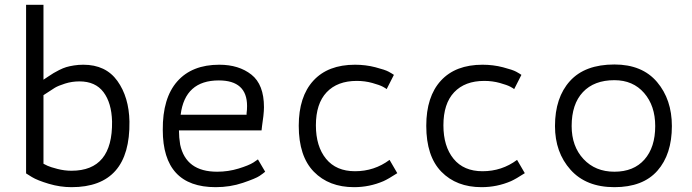

<svg xmlns="http://www.w3.org/2000/svg" viewBox="-20 -765 2864 795"><path d="M88 -745H160V-435Q164 -438 179.5 -448Q195 -458 202 -462.5Q209 -467 225 -475Q241 -483 254 -487Q267 -491 286 -494Q305 -497 325 -497Q418 -497 466 -430Q514 -363 516 -262Q520 10 276 10Q229 10 182 -4Q135 -18 112 -32L88 -47ZM276 -58Q447 -58 444 -262Q442 -339 408.5 -383.5Q375 -428 309 -428Q278 -428 249.5 -419Q221 -410 207 -401.5Q193 -393 160 -371V-87Q165 -84 177 -78.5Q189 -73 218 -65.5Q247 -58 276 -58Z M1073 -321Q1073 -307 1070.5 -284Q1068 -261 1065 -243L1063 -225H721Q721 -196 726 -166Q750 -54 879 -54Q925 -54 967.5 -67Q1010 -80 1029 -92L1048 -105L1078 -54Q1070 -47 1054.5 -36.5Q1039 -26 986 -8Q933 10 873 10Q654 10 654 -227Q653 -359 714 -428Q775 -497 888 -497Q969 -497 1021 -456Q1073 -415 1073 -321ZM886 -432Q746 -432 728 -290H1001V-296Q1002 -302 1002.5 -310.5Q1003 -319 1003 -326Q1003 -432 886 -432Z M1611 -455 1581 -396Q1578 -399 1565 -406Q1552 -413 1521.5 -421.5Q1491 -430 1457 -430Q1377 -430 1332.5 -383Q1288 -336 1288 -246Q1288 -159 1330 -107.5Q1372 -56 1450 -56Q1530 -56 1593 -103L1625 -48Q1588 -24 1568 -15Q1510 10 1446 10Q1342 10 1279.5 -54Q1217 -118 1217 -244Q1217 -365 1277.5 -431Q1338 -497 1450 -497Q1494 -497 1534.5 -486.5Q1575 -476 1589.5 -468Q1604 -460 1611 -455Z M2139 -455 2109 -396Q2106 -399 2093 -406Q2080 -413 2049.5 -421.5Q2019 -430 1985 -430Q1905 -430 1860.5 -383Q1816 -336 1816 -246Q1816 -159 1858 -107.5Q1900 -56 1978 -56Q2058 -56 2121 -103L2153 -48Q2116 -24 2096 -15Q2038 10 1974 10Q1870 10 1807.5 -54Q1745 -118 1745 -244Q1745 -365 1805.5 -431Q1866 -497 1978 -497Q2022 -497 2062.5 -486.5Q2103 -476 2117.5 -468Q2132 -460 2139 -455Z M2278 -243Q2278 -361 2340 -429.5Q2402 -498 2524 -498Q2639 -498 2700.5 -425.5Q2762 -353 2762 -243Q2762 -126 2702 -58Q2642 10 2524 10Q2407 10 2342.5 -62Q2278 -134 2278 -243ZM2347 -243Q2347 -159 2396 -106.5Q2445 -54 2524 -54Q2604 -54 2648.5 -104.5Q2693 -155 2693 -243Q2693 -327 2647 -380Q2601 -433 2524 -433Q2440 -433 2393.5 -383.5Q2347 -334 2347 -243Z"/></svg>

Font: Biancoenero Regular
Style: Regular
Weight: 400
Designer: Riccardo Lorusso, Umberto Mischi
Foundry: Biancoenero Edizioni
Version: Version 0.000